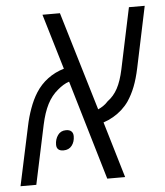

<svg xmlns="http://www.w3.org/2000/svg" viewBox="-73 -673 616 716"><g transform="rotate(-5 235.0 -315.0)"><path d="M-24.9 0 22.5 -221.2Q29.3 -254.4 40.8 -286.1Q52.2 -317.9 67.9 -342.8Q86.4 -372.1 113.5 -392.3Q140.6 -412.6 174.3 -422.4L112.3 -629.9H177.7L288.6 -260.3Q299.3 -265.1 308.6 -271.5Q317.9 -277.8 326.2 -287.1Q349.6 -304.2 364 -331.1Q378.4 -357.9 387.7 -401.4L436 -629.9H495.1L446.8 -400.4Q438.5 -361.3 427.2 -332.5Q416 -303.7 399.9 -279.8Q388.7 -263.7 373.8 -250.2Q358.9 -236.8 341.3 -226.6Q323.7 -216.3 304.2 -210L366.7 0H299.8L189.5 -372.6Q178.2 -369.1 167.2 -362.3Q156.2 -355.5 146 -346.7Q122.1 -327.1 106.4 -296.6Q90.8 -266.1 81.1 -220.7L34.2 0ZM146.5 -119.1Q133.8 -119.1 127.2 -125Q120.6 -130.9 120.6 -142.6Q120.6 -162.6 131.3 -178Q142.1 -193.4 162.1 -193.4Q175.3 -193.4 182.1 -187Q189 -180.7 189 -168.5Q189 -147.9 178 -133.5Q167 -119.1 146.5 -119.1Z"/></g></svg>

Font: Open Sans SemiCondensed Light
Style: Italic
Weight: 300
Width: 4
Italic angle: -12°
Designer: Monotype Design Team
Foundry: Monotype Imaging Inc.
Version: Version 3.000